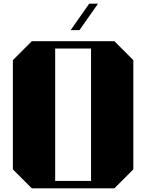

<svg xmlns="http://www.w3.org/2000/svg" viewBox="-20 -1024 795 1044"><path d="M153 0H602L705 -103V-697L602 -800H153L50 -697V-103ZM280 -760H475V-40H280ZM513 -1004H465L364 -860H412Z"/></svg>

Font: Kumar One
Style: Regular
Weight: 400
Designer: Parimal Parmar
Foundry: Indian Type Foundry
Version: Version 1.001;PS 1.001;hotconv 1.0.88;makeotf.lib2.5.647800